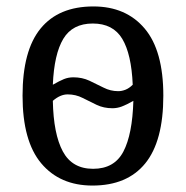

<svg xmlns="http://www.w3.org/2000/svg" viewBox="-20 -566 577 596"><path d="M267 10Q166 10 108 -59Q50 -128 50 -269Q50 -409 106 -477.5Q162 -546 270 -546Q371 -546 429 -477.5Q487 -409 487 -269Q487 -128 431 -59Q375 10 267 10ZM347 -283Q358 -283 369.5 -287.5Q381 -292 392 -303Q388 -398 359.5 -445.5Q331 -493 268 -493Q205 -493 176.5 -445.5Q148 -398 144 -303Q165 -315 178.5 -320.5Q192 -326 208 -326Q235 -326 257.5 -315.5Q280 -305 301.5 -294Q323 -283 347 -283ZM269 -42Q335 -42 363 -95.5Q391 -149 394 -253Q373 -241 358.5 -235.5Q344 -230 329 -230Q302 -230 280 -240.5Q258 -251 236.5 -262Q215 -273 190 -273Q167 -273 144 -253Q146 -150 175 -96Q204 -42 269 -42Z"/></svg>

Font: Noto Serif SemiCondensed
Style: Regular
Weight: 400
Width: 4
Designer: Monotype Design Team
Foundry: Monotype Imaging Inc.
Version: Version 2.013